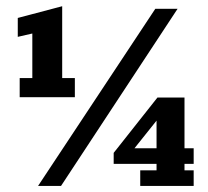

<svg xmlns="http://www.w3.org/2000/svg" viewBox="-20 -612 686 632"><path d="M44.8 -292V-355H86.4V-501.7L38.5 -490.7V-552.9L184.7 -591.5V-355H226.4V-292ZM105.3 0 491.2 -583H564.5L180.9 0ZM441.6 0V-51.3H495.3V-72.7H354.2V-108.8L498.3 -291H587.3V-124H617.5V-72.7H587.3V-51.3H617.5V0ZM405.6 -102.6 389.8 -124H495.3V-250.4L518.6 -244.1Z"/></svg>

Font: Rokkitt SemiBold
Style: Regular
Weight: 600
Designer: Vernon Adams
Foundry: Vernon Adams
Version: Version 3.103